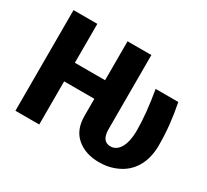

<svg xmlns="http://www.w3.org/2000/svg" viewBox="-141 -911 1233 1145"><g transform="rotate(30 475.5 -338.0)"><path d="M724 -531C742 -426 751 -336 751 -261C751 -148 710 -99 661 -99C621 -99 601 -127 601 -183V-693H437V-425H229V-693H65V0H229V-297H437V-180C437 -115 457 -66 497 -33C537 1 588 17 650 17C695 17 737 8 776 -11C855 -48 909 -128 909 -248C909 -349 899 -434 880 -531Z"/></g></svg>

Font: Fira Sans
Style: Bold
Weight: 700
Designer: Carrois Corporate & Edenspiekermann AG
Foundry: Carrois Corporate GbR & Edenspiekermann AG
Version: Version 4.203